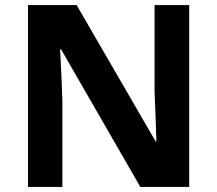

<svg xmlns="http://www.w3.org/2000/svg" viewBox="-20 -734 853 754"><path d="M723 0H531L220 -540H216Q218 -506 219.5 -472Q221 -438 222.5 -404Q224 -370 225 -336V0H90V-714H281L591 -179H594Q593 -212 592 -245Q591 -278 589.5 -310.5Q588 -343 587 -376V-714H723Z"/></svg>

Font: Noto Sans Thai
Style: Bold
Weight: 700
Designer: Monotype Design Team
Foundry: Monotype Imaging Inc.
Version: Version 2.001